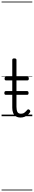

<svg xmlns="http://www.w3.org/2000/svg" viewBox="-20 -1468 428 2426"><path d="M240 17Q205 17 181.5 2.5Q158 -12 146.5 -40Q135 -68 135 -107V-452H57Q47 -452 42.5 -457.5Q38 -463 38 -475Q38 -488 42.5 -494Q47 -500 57 -500H135V-711Q135 -721 141 -725.5Q147 -730 160 -730Q174 -730 181 -725.5Q188 -721 188 -711V-500H324Q335 -500 339.5 -494Q344 -488 344 -475Q344 -463 339.5 -457.5Q335 -452 324 -452H188V-119Q188 -78 199.5 -54.5Q211 -31 246 -31Q271 -31 289 -45Q307 -59 324 -79Q331 -88 338.5 -86.5Q346 -85 354 -79Q361 -72 362.5 -64.5Q364 -57 360 -50Q346 -29 327.5 -14Q309 1 287 9Q265 17 240 17ZM54 -270Q43 -270 39 -276Q35 -282 35 -292Q35 -303 39 -310Q43 -317 54 -317H322Q333 -317 337 -310Q341 -303 341 -292Q341 -282 337 -276Q333 -270 322 -270ZM0 928H388V938H0ZM0 -20H388V0H0ZM0 -505H388V-500H0ZM0 -1448H388V-1438H0Z"/></svg>

Font: Playwrite ID Guides
Style: Regular
Weight: 400
Designer: Veronika Burian, José Scaglione
Foundry: TypeTogether
Version: Version 1.003